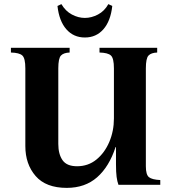

<svg xmlns="http://www.w3.org/2000/svg" viewBox="-20 -897 841 932"><path d="M304 15Q203 15 153 -42.5Q103 -100 103 -188V-565Q103 -614 88.5 -627.5Q74 -641 33 -642V-665H318V-642Q289 -641 276 -627.5Q263 -614 263 -565V-198Q263 -149 283.5 -119.5Q304 -90 354 -90Q408 -90 448 -122.5Q488 -155 510.5 -208Q533 -261 533 -322V-565Q533 -614 518.5 -627.5Q504 -641 463 -642V-665H743V-642Q714 -641 701 -627.5Q688 -614 688 -565V-90Q688 -49 703 -37Q718 -25 758 -23V0H555Q549 -16 546 -38.5Q543 -61 543 -100V-183H541Q510 -88 451.5 -36.5Q393 15 304 15ZM506 -877 525 -868Q517 -795 482 -755Q447 -715 392 -715Q337 -715 302 -755Q267 -795 259 -868L278 -877Q298 -843 329 -826.5Q360 -810 392 -810Q424 -810 455.5 -826.5Q487 -843 506 -877Z"/></svg>

Font: Bona Nova
Style: Bold
Weight: 700
Designer: Mateusz Machalski
Foundry: Capitalics
Version: Version 4.001; ttfautohint (v1.8.3)